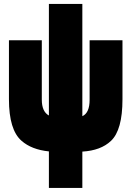

<svg xmlns="http://www.w3.org/2000/svg" viewBox="-20 -752 651 953"><path d="M587.9 -259.3Q587.9 -106.4 530.8 -52.7Q480.5 -4.9 388.7 0.5V180.7H222.7V-0.5Q136.7 -9.3 86.9 -53.2Q24.4 -107.4 24.4 -259.3V-552.2H187.5V-257.8Q187.5 -197.8 222.7 -178.7V-732.4H388.7V-175.3Q424.8 -191.4 424.8 -256.8V-552.2H587.9Z"/></svg>

Font: webenart
Style: Regular
Weight: 400
Designer: Vernon Adams
Foundry: Vernon Adams
Version: Version 2.116; ttfautohint (v1.8.3)